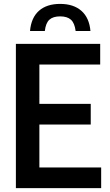

<svg xmlns="http://www.w3.org/2000/svg" viewBox="-20 -965 562 985"><path d="M61.5 0V-740H494V-634H182V-432H445.5V-326H182V-106H499V0ZM134 -806Q140 -874.5 180 -909.8Q220 -945 288.5 -945Q357 -945 397.5 -909.5Q438 -874 444 -806H368Q363 -846.5 344 -863.8Q325 -881 288.5 -881Q252 -881 233.2 -863.8Q214.5 -846.5 210 -806Z"/></svg>

Font: Encode Sans Condensed Condensed SemiBold
Style: Regular
Weight: 600
Width: 3
Designer: Multiple Designers
Foundry: Impallari Type
Version: Version 3.000; ttfautohint (v1.8.3) -l 8 -r 50 -G 200 -x 14 